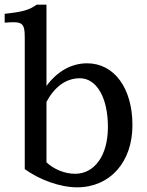

<svg xmlns="http://www.w3.org/2000/svg" viewBox="-20 -787 628 822"><path d="M0 -728V-690C76 -696 86 -691 86 -624V-63C148 -18 236 15 310 15C451 15 547 -93 547 -251C547 -411 468 -516 353 -516C283 -516 223 -479 179 -419V-767H137C106 -745 79 -736 0 -728ZM179 -92V-351C214 -416 263 -452 322 -452C392 -452 442 -372 442 -243C442 -119 383 -43 302 -43C257 -43 211 -62 179 -92Z"/></svg>

Font: LT Superior Serif Medium
Style: Regular
Weight: 500
Designer: Daniel Lyons
Foundry: LyonsType
Version: Version 2.120;FEAKit 1.0